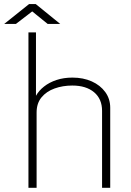

<svg xmlns="http://www.w3.org/2000/svg" viewBox="-46 -898 627 918"><path d="M90 0V-743H126V-440Q139.5 -464.5 164.5 -484.2Q189.5 -504 224 -515.5Q258.5 -527 300.5 -527Q352 -527 392.8 -508.8Q433.5 -490.5 457.2 -458Q481 -425.5 481 -383V0H442V-368Q442 -425 403.8 -457Q365.5 -489 299.5 -489Q254 -489 215 -475Q176 -461 152.5 -432.5Q129 -404 129 -360V0ZM-26 -783.5 93 -878.5H125L242 -783.5H182L108 -843.5L30 -783.5Z"/></svg>

Font: Public Sans Thin Thin
Style: Regular
Weight: 250
Version: Version 2.001